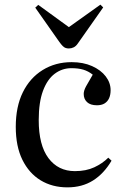

<svg xmlns="http://www.w3.org/2000/svg" viewBox="-20 -794 535 828"><path d="M271 14Q205 14 155 -16.5Q105 -47 76.5 -105Q48 -163 48 -247Q48 -334 78.5 -396Q109 -458 164 -492Q219 -526 289 -526Q339 -526 377 -509Q415 -492 436 -464.5Q457 -437 457 -405Q457 -385 450.5 -370.5Q444 -356 431 -348Q418 -340 398 -340Q370 -340 355.5 -353.5Q341 -367 341 -389Q341 -403 351 -421.5Q361 -440 380 -472Q361 -487 339.5 -493.5Q318 -500 288 -500Q248 -500 216 -476Q184 -452 165.5 -402.5Q147 -353 147 -276Q147 -168 189 -112Q231 -56 303 -56Q351 -56 386.5 -72.5Q422 -89 447 -114L461 -101Q428 -45 381 -15.5Q334 14 271 14ZM277 -585Q270 -585 263.5 -587Q257 -589 250.5 -595.5Q244 -602 236 -613L132 -761L145 -773L277 -677L413 -774L425 -762L316 -607Q308 -595 298 -590Q288 -585 277 -585Z"/></svg>

Font: Literata 60pt
Style: Regular
Weight: 400
Designer: Latin by Veronika Burian and Jose Scaglione. Greek by Irene Vlachou. Cyrillic by Vera Evstafieva.
Foundry: TypeTogether
Version: Version 3.002